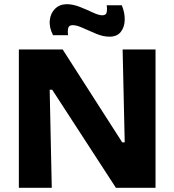

<svg xmlns="http://www.w3.org/2000/svg" viewBox="-20 -896 832 916"><path d="M70 0V-660H279L563 -217H575L565 -660H722V0H533L229 -468H217L227 0ZM502 -721Q472 -721 438.5 -735Q405 -749 375.5 -762.5Q346 -776 327 -776Q308 -776 305 -760.5Q302 -745 305 -728H233Q214 -765 217.5 -799Q221 -833 243 -854.5Q265 -876 299 -876Q328 -876 361 -863Q394 -850 422.5 -836.5Q451 -823 468 -823Q487 -823 489.5 -839.5Q492 -856 489 -871H561Q576 -835 575 -800.5Q574 -766 556 -743.5Q538 -721 502 -721Z"/></svg>

Font: Bricolage Grotesque 12pt ExtraBold
Style: Regular
Weight: 800
Designer: Mathieu Triay
Foundry: Atelier Triay
Version: Version 1.001; ttfautohint (v1.8.4.7-5d5b);gftools[0.9.33.de